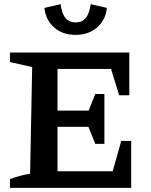

<svg xmlns="http://www.w3.org/2000/svg" viewBox="-20 -905 728 925"><path d="M564 -226H612V0H28V-42Q75 -60 125 -68L135 -582L28 -606V-652H603V-446H554L515 -573H257V-372H407L439 -452H483V-212H439L406 -294H257V-80H523ZM344 -737Q281 -737 240.5 -773Q200 -809 194 -867L272 -885Q278 -838 296 -817.5Q314 -797 344 -797Q375 -797 392.5 -817.5Q410 -838 417 -885L495 -867Q489 -809 448 -773Q407 -737 344 -737Z"/></svg>

Font: Piazzolla SC SemiBold
Style: Regular
Weight: 600
Designer: Juan Pablo del Peral
Foundry: Huerta Tipografica
Version: Version 1.330